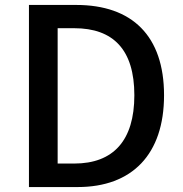

<svg xmlns="http://www.w3.org/2000/svg" viewBox="-20 -756 739 776"><path d="M97 0H294C514 0 643 -132 643 -371C643 -611 514 -736 288 -736H97ZM213 -95V-642H280C438 -642 523 -555 523 -371C523 -188 438 -95 280 -95Z"/></svg>

Font: Noto Sans T Chinese Medium
Style: Regular
Weight: 500
Designer: Ryoko NISHIZUKA (kana & ideographs); Paul D. Hunt (Latin, Greek & Cyrillic); Wenlong ZHANG (bopomofo); Sandoll Communica
Foundry: Adobe Systems Incorporated
Version: Version 1.000;PS 1;hotconv 1.0.78;makeotf.lib2.5.61930